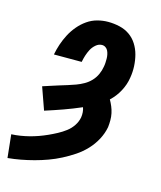

<svg xmlns="http://www.w3.org/2000/svg" viewBox="-155 -620 768 915"><g transform="rotate(15 228.5 -162.5)"><path d="M-31 213 -43 99Q-21 98 1 94.5Q23 91 44.5 85.5Q66 80 87 72.5Q108 65 129 55.5Q150 46 170.5 35Q191 24 209.5 10Q228 -4 241 -23.5Q254 -43 258 -65Q258 -65 258 -65Q258 -65 258 -65Q260 -78 259 -90.5Q258 -103 254 -114Q210 -95 166.5 -79.5Q123 -64 79 -50L40 -160Q59 -166 78.5 -172.5Q98 -179 117.5 -185Q137 -191 156.5 -197Q176 -203 195 -210Q214 -217 232.5 -227.5Q251 -238 265.5 -253.5Q280 -269 288.5 -288Q297 -307 300 -326Q302 -336 302.5 -346Q303 -356 303 -366Q303 -376 301 -386Q299 -396 295 -404.5Q291 -413 283 -418.5Q275 -424 265 -424Q249 -424 235 -412Q221 -400 213 -384.5Q205 -369 200 -353Q195 -337 192 -321H55Q60 -347 68.5 -372.5Q77 -398 90 -423Q103 -448 121.5 -470Q140 -492 163 -508Q186 -524 212.5 -531Q239 -538 265 -538Q294 -538 322 -531.5Q350 -525 372 -509.5Q394 -494 408.5 -471Q423 -448 430 -421.5Q437 -395 438.5 -366Q440 -337 435 -308Q430 -274 412.5 -241Q395 -208 368 -183Q376 -169 382.5 -153.5Q389 -138 392.5 -121.5Q396 -105 396 -87.5Q396 -70 394 -53Q388 -21 372 9Q356 39 332.5 64Q309 89 280.5 108Q252 127 222 142.5Q192 158 160.5 169.5Q129 181 97 189.5Q65 198 33 204Q1 210 -31 213Z"/></g></svg>

Font: Iosevka Slab Heavy Oblique
Style: Regular
Weight: 900
Italic angle: -9°
Monospace: yes
Designer: Belleve Invis
Foundry: Belleve Invis
Version: Version 11.1.1; ttfautohint (v1.8.3)